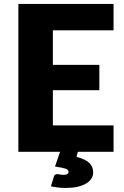

<svg xmlns="http://www.w3.org/2000/svg" viewBox="-20 -748 613 946"><path d="M240.5 -598.5V-428.5H469.5V-303.5H240.5V-130H539.5V0H363.5L357 25Q381 31 396.8 39Q412.5 47 421.8 56.8Q431 66.5 435 78Q439 89.5 439 102Q439 119.5 429.2 133.5Q419.5 147.5 402 157.5Q384.5 167.5 359.8 172.8Q335 178 305 178Q284.5 178 267.2 176Q250 174 231 170L245 123.5Q248 110 262 110Q269.5 110 276.5 111.8Q283.5 113.5 294 113.5Q307 113.5 312.5 109Q318 104.5 318 99Q318 88 302.8 83Q287.5 78 251 72.5L276 0H70.5V-728.5H539.5V-598.5Z"/></svg>

Font: Lato ExtraBold
Style: Regular
Weight: 800
Designer: Lukasz Dziedzic with Adam Twardoch and Botio Nikoltchev
Foundry: tyPoland Lukasz Dziedzic
Version: Version 2.015; 2015-08-06; http://www.latofonts.com/